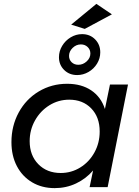

<svg xmlns="http://www.w3.org/2000/svg" viewBox="-20 -965 718 990"><path d="M39 -232Q39 -316 76.5 -385Q114 -454 180 -493.5Q246 -533 326 -533Q400 -533 450.5 -499Q501 -465 521 -403L547 -529H640L535 0H442L460 -86Q423 -43 372 -19Q321 5 262 5Q196 5 145.5 -25Q95 -55 67 -108.5Q39 -162 39 -232ZM494 -287Q494 -361 450.5 -406Q407 -451 337 -451Q281 -451 234.5 -422Q188 -393 160.5 -344Q133 -295 133 -237Q133 -164 177.5 -118.5Q222 -73 293 -73Q348 -73 394 -101.5Q440 -130 467 -179Q494 -228 494 -287ZM497 -695Q497 -664 480.5 -637Q464 -610 436.5 -594Q409 -578 378 -578Q337 -578 310.5 -604.5Q284 -631 284 -670Q284 -701 300.5 -728.5Q317 -756 344.5 -772.5Q372 -789 403 -789Q444 -789 470.5 -762Q497 -735 497 -695ZM336 -677Q336 -657 349.5 -644Q363 -631 384 -631Q408 -631 427 -648.5Q446 -666 446 -689Q446 -709 432 -722.5Q418 -736 397 -736Q373 -736 354.5 -718Q336 -700 336 -677ZM477 -945 557 -891 417 -816 347 -838Z"/></svg>

Font: Gontserrat
Style: Italic
Weight: 400
Italic angle: -11.3°
Designer: Julieta Ulanovsky
Foundry: Julieta Ulanovsky
Version: Version 6.001